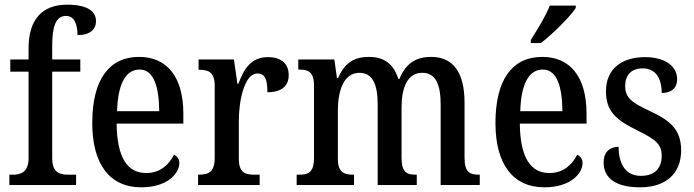

<svg xmlns="http://www.w3.org/2000/svg" viewBox="-20 -790 2962 820"><path d="M20 0H305V-44H270C235 -44 203 -53 203 -114V-484H323V-536H203V-595C203 -679 219 -722 262 -722C301 -722 311 -679 311 -640C365 -640 390 -665 390 -700C390 -738 360 -770 266 -770C158 -770 102 -704 102 -584V-536H24V-484H102V-114C102 -53 67 -44 35 -44H20Z M583 10C696 10 746 -50 746 -94C746 -112 735 -124 723 -129C702 -87 664 -51 605 -51C524 -51 480 -116 478 -262H763V-305C763 -463 692 -547 574 -547C447 -547 374 -452 374 -264C374 -90 448 10 583 10ZM660 -315H480C483 -429 516 -493 576 -493C636 -493 659 -422 660 -315Z M826 0H1089V-44H1065C1029 -44 1000 -52 1000 -111V-274C1000 -361 1024 -476 1079 -476C1112 -476 1122 -451 1122 -396C1184 -396 1213 -424 1213 -469C1213 -515 1185 -546 1124 -546C1053 -546 1022 -497 998 -432H994L979 -536H828V-492H831C869 -492 897 -483 897 -424V-116C897 -53 868 -44 829 -44H826Z M1247 0H1492V-44H1489C1452 -44 1423 -52 1423 -111V-318C1423 -403 1448 -479 1515 -479C1572 -479 1593 -429 1593 -343V0H1760V-44H1756C1718 -44 1695 -53 1695 -116V-331C1695 -410 1717 -479 1783 -479C1841 -479 1862 -429 1862 -343V0H2029V-44H2026C1988 -44 1964 -53 1964 -116V-351C1964 -487 1911 -547 1821 -547C1761 -547 1714 -523 1686 -453H1681C1660 -522 1614 -547 1557 -547C1493 -547 1453 -523 1424 -457H1419L1408 -536H1254V-493H1257C1295 -493 1321 -484 1321 -425V-115C1321 -53 1296 -44 1258 -44H1247Z M2247 -619V-606H2290C2342 -646 2417 -721 2439 -756V-766H2328C2311 -721 2275 -665 2247 -619ZM2305 10C2418 10 2468 -50 2468 -94C2468 -112 2457 -124 2445 -129C2424 -87 2386 -51 2327 -51C2246 -51 2202 -116 2200 -262H2485V-305C2485 -463 2414 -547 2296 -547C2169 -547 2096 -452 2096 -264C2096 -90 2170 10 2305 10ZM2382 -315H2202C2205 -429 2238 -493 2298 -493C2358 -493 2381 -422 2382 -315Z M2714 10C2824 10 2889 -49 2889 -148C2889 -235 2844 -275 2755 -316C2678 -352 2650 -372 2650 -423C2650 -468 2675 -498 2725 -498C2776 -498 2806 -461 2806 -393C2849 -393 2872 -415 2872 -452C2872 -502 2828 -546 2734 -546C2635 -546 2568 -495 2568 -401C2568 -314 2610 -278 2706 -231C2781 -194 2806 -173 2806 -125C2806 -72 2777 -39 2717 -39C2652 -39 2622 -90 2622 -163C2590 -163 2558 -146 2558 -96C2558 -27 2613 10 2714 10Z"/></svg>

Font: Noto Serif Devanagari Condensed Medium
Style: Regular
Weight: 500
Width: 3
Designer: Universal Thirst, Indian Type Foundry and the Monotype Design Team
Foundry: Monotype Imaging Inc.
Version: Version 2.004